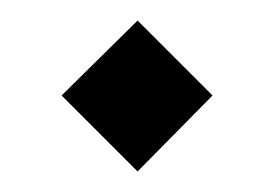

<svg xmlns="http://www.w3.org/2000/svg" viewBox="-20 -256 267 187"><path d="M114 -89 40 -163 114 -236 187 -163Z"/></svg>

Font: Tajawal
Style: Regular
Weight: 400
Designer: Boutros Fonts
Foundry: Created by Boutros International 2017
Version: Version 1.700